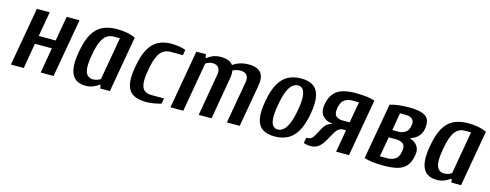

<svg xmlns="http://www.w3.org/2000/svg" viewBox="-24 -1043 4048 1587"><g transform="rotate(15 2000.5 -250.0)"><path d="M65 0 153 -500H263L226 -288H371L408 -500H518L430 0H320L357 -217H212L175 0Z M703 10Q652 10 618.5 -15Q585 -40 574 -96.5Q563 -153 581 -250Q598 -347 630.5 -403.5Q663 -460 714 -485Q765 -510 837 -510Q888 -510 925 -502.5Q962 -495 996 -480L912 0H830L823 -30H818Q798 -14 769 -2Q740 10 703 10ZM751 -57Q770 -57 787.5 -63.5Q805 -70 815 -77L879 -443H826Q795 -443 769.5 -427Q744 -411 724 -369Q704 -327 691 -250Q677 -173 681.5 -131.5Q686 -90 705 -73.5Q724 -57 751 -57Z M1222 10Q1153 10 1111.5 -15Q1070 -40 1057.5 -96.5Q1045 -153 1063 -250Q1080 -347 1111.5 -403.5Q1143 -460 1191 -485Q1239 -510 1303 -510Q1338 -510 1371.5 -504Q1405 -498 1426 -490L1418 -443H1311Q1279 -443 1252.5 -427Q1226 -411 1206 -369Q1186 -327 1173 -250Q1159 -173 1164.5 -131.5Q1170 -90 1193 -73.5Q1216 -57 1253 -57H1360L1351 -10Q1328 -3 1292.5 3.5Q1257 10 1222 10Z M1430 0 1518 -500H1600L1605 -470H1610Q1631 -486 1658.5 -498Q1686 -510 1727 -510Q1764 -510 1790 -500Q1816 -490 1831 -469Q1858 -489 1892.5 -499.5Q1927 -510 1966 -510Q2006 -510 2037 -497Q2068 -484 2082.5 -450.5Q2097 -417 2085 -353L2023 0H1913L1975 -353Q1982 -388 1974 -407.5Q1966 -427 1949.5 -435Q1933 -443 1914 -443Q1894 -443 1876.5 -438Q1859 -433 1846 -427Q1848 -416 1848 -396Q1848 -376 1843 -353L1782 0H1672L1733 -353Q1740 -388 1732 -407.5Q1724 -427 1708.5 -435Q1693 -443 1676 -443Q1657 -443 1640.5 -437Q1624 -431 1614 -423L1540 0Z M2323 10Q2259 10 2220 -15Q2181 -40 2169 -97Q2157 -154 2174 -250Q2191 -346 2223 -403Q2255 -460 2302.5 -485Q2350 -510 2414 -510Q2477 -510 2516 -485Q2555 -460 2568 -403Q2581 -346 2564 -250Q2547 -154 2514.5 -97Q2482 -40 2434 -15Q2386 10 2323 10ZM2333 -52Q2357 -52 2379 -69Q2401 -86 2420.5 -129Q2440 -172 2454 -250Q2468 -329 2463.5 -371.5Q2459 -414 2443 -431Q2427 -448 2403 -448Q2380 -448 2357.5 -431Q2335 -414 2316.5 -371.5Q2298 -329 2284 -250Q2270 -172 2273.5 -129Q2277 -86 2293.5 -69Q2310 -52 2333 -52Z M2631 10Q2607 10 2589 5Q2571 0 2571 0L2579 -47Q2606 -47 2620 -56.5Q2634 -66 2641 -78L2678 -145Q2696 -179 2713.5 -193Q2731 -207 2754 -213L2755 -217Q2706 -219 2674.5 -254Q2643 -289 2654 -352Q2666 -416 2696 -450Q2726 -484 2772 -497Q2818 -510 2877 -510Q2929 -510 2969 -505.5Q3009 -501 3044 -490L2958 0H2848L2881 -192H2857Q2816 -192 2789 -145L2748 -72Q2726 -33 2699 -11.5Q2672 10 2631 10ZM2833 -263H2893L2925 -443H2865Q2830 -443 2802 -424.5Q2774 -406 2764 -352Q2755 -300 2776.5 -281.5Q2798 -263 2833 -263Z M3259 10Q3204 10 3164.5 5.5Q3125 1 3089 -10L3174 -490Q3214 -501 3253.5 -505.5Q3293 -510 3340 -510Q3434 -510 3478 -481.5Q3522 -453 3508 -370Q3502 -338 3486.5 -317.5Q3471 -297 3451.5 -285.5Q3432 -274 3413 -267L3412 -263Q3434 -257 3453.5 -242Q3473 -227 3483.5 -202.5Q3494 -178 3487 -140Q3477 -80 3449 -47.5Q3421 -15 3374 -2.5Q3327 10 3259 10ZM3207 -57H3271Q3308 -57 3337 -75Q3366 -93 3374 -143Q3383 -191 3360.5 -209Q3338 -227 3301 -227H3237ZM3250 -293H3303Q3335 -293 3361 -310Q3387 -327 3394 -367Q3402 -409 3380.5 -426Q3359 -443 3329 -443H3276Z M3708 10Q3657 10 3623.5 -15Q3590 -40 3579 -96.5Q3568 -153 3586 -250Q3603 -347 3635.5 -403.5Q3668 -460 3719 -485Q3770 -510 3842 -510Q3893 -510 3930 -502.5Q3967 -495 4001 -480L3917 0H3835L3828 -30H3823Q3803 -14 3774 -2Q3745 10 3708 10ZM3756 -57Q3775 -57 3792.5 -63.5Q3810 -70 3820 -77L3884 -443H3831Q3800 -443 3774.5 -427Q3749 -411 3729 -369Q3709 -327 3696 -250Q3682 -173 3686.5 -131.5Q3691 -90 3710 -73.5Q3729 -57 3756 -57Z"/></g></svg>

Font: Cuprum SemiBold
Style: Italic
Weight: 600
Italic angle: -10°
Version: Version 3.000